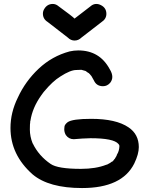

<svg xmlns="http://www.w3.org/2000/svg" viewBox="-20 -951 762 971"><path d="M395 0Q227 0 145 -69Q33 -168 33 -304Q33 -382 70 -457Q108 -540 175.5 -603.5Q243 -667 332 -691Q354 -696 376 -696Q484 -696 535 -601Q548 -580 548 -562Q548 -546 537 -532Q522 -515 501 -515Q468 -515 455 -544Q453 -549 442 -567Q441 -567 440 -569Q435 -576 428 -582Q426 -582 420.5 -586.5Q415 -591 413 -592Q394 -597 393.5 -597.5Q393 -598 391 -598Q372 -598 366 -597Q336 -597 285 -564Q246 -540 202 -487Q201 -485 198.5 -482.5Q196 -480 188 -468Q144 -406 134 -341L132 -333L133 -335Q131 -326 131 -296Q131 -261 145 -226Q146 -226 146 -225Q176 -163 236 -122Q272 -97 389 -97Q465 -97 518 -118Q521 -118 524 -120Q540 -128 545 -133Q549 -133 555 -141Q556 -143 557 -144Q558 -145 558.5 -146Q559 -147 560 -147L570 -164Q570 -167 572 -170Q583 -187 584 -213Q583 -215 583 -216.5Q583 -218 582 -219Q581 -220 579 -223Q555 -252 438 -252Q395 -251 353 -247Q328 -247 313 -268Q305 -282 305 -297Q305 -300 306 -310.5Q307 -321 322 -333Q346 -350 441 -350Q567 -350 630 -307Q682 -272 682 -207Q682 -172 659 -124Q597 0 395 0ZM357 -746Q338 -746 323 -761L221 -840Q197 -855 197 -882Q197 -895 204 -906Q219 -931 247 -931Q259 -931 270 -924Q348 -867 357 -857Q359 -858 444 -924Q455 -931 467 -931Q474 -931 481 -929Q518 -916 518 -881Q518 -855 493 -839L392 -761Q377 -746 357 -746Z"/></svg>

Font: Bad Comic
Style: Regular
Weight: 400
Designer: GGBotNet
Foundry: f0n7
Version: 0.9